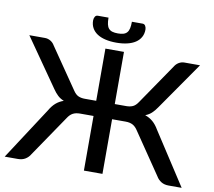

<svg xmlns="http://www.w3.org/2000/svg" viewBox="-93 -1008 1241 1116"><g transform="rotate(10 527.0 -450.0)"><path d="M1049 0H971.5Q946 0 927.8 -11.2Q909.5 -22.5 898.5 -41.5L734.5 -282.5Q721 -304 704 -313.2Q687 -322.5 661.5 -322.5H581.5V0H472V-322.5H392.5Q367 -322.5 350 -313.2Q333 -304 319.5 -282.5L155.5 -41.5Q144.5 -22.5 126.2 -11.2Q108 0 82.5 0H4.5L205 -308Q221.5 -336.5 241.2 -353.5Q261 -370.5 286.5 -379Q265 -387.5 249.8 -401.8Q234.5 -416 220 -437.5L23 -720H115Q132.5 -720 148 -711Q163.5 -702 172.5 -686L335.5 -448.5Q350 -426.5 366.5 -419.2Q383 -412 404.5 -412H472V-720H581.5V-412H649.5Q671 -412 687.5 -419.2Q704 -426.5 718.5 -448.5L881 -686Q890.5 -702 905.8 -711Q921 -720 939 -720H1030.5L834 -437.5Q819.5 -416 804.2 -401.8Q789 -387.5 767 -379Q792.5 -370.5 812.5 -353.5Q832.5 -336.5 849 -308ZM527.5 -819.5Q547 -819.5 560.2 -823.5Q573.5 -827.5 581.5 -836.8Q589.5 -846 593 -861.5Q596.5 -877 596.5 -900.5H659.5Q671 -900.5 676.5 -890.5Q682 -880.5 682 -869Q682 -844 671.2 -824.5Q660.5 -805 640.5 -791.8Q620.5 -778.5 591.8 -771.8Q563 -765 527.5 -765Q492 -765 463.2 -771.8Q434.5 -778.5 414.5 -791.8Q394.5 -805 383.8 -824.5Q373 -844 373 -869Q373 -880.5 378.5 -890.5Q384 -900.5 395.5 -900.5H458.5Q458.5 -877 462 -861.5Q465.5 -846 473.5 -836.8Q481.5 -827.5 494.8 -823.5Q508 -819.5 527.5 -819.5Z"/></g></svg>

Font: Lato 2
Style: Regular
Weight: 600
Designer: Lukasz Dziedzic with Adam Twardoch and Botio Nikoltchev
Foundry: tyPoland Lukasz Dziedzic
Version: Version 2.015; 2015-08-06; http://www.latofonts.com/